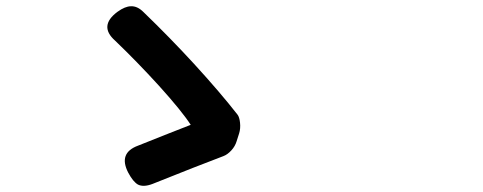

<svg xmlns="http://www.w3.org/2000/svg" viewBox="-20 -645 1540 612"><path d="M419.9 -56.6Q404.3 -65.4 388.7 -94.7Q356.4 -157.2 419.9 -180.7Q452.1 -193.4 520.5 -220.7Q570.3 -240.2 587.9 -247.1Q559.6 -291 486.3 -372.1Q417 -448.2 346.7 -515.6Q293.9 -562.5 354.5 -607.4Q378.9 -625 397.5 -625Q418 -626 437.5 -606.4Q521.5 -525.4 598.6 -441.4Q682.6 -349.6 737.3 -279.3Q743.2 -271.5 745.1 -253.9Q747.1 -235.4 742.2 -219.7L734.4 -195.3Q729.5 -178.7 717.3 -165.5Q705.1 -152.3 692.4 -147.5Q609.4 -116.2 465.8 -58.6Q437.5 -47.9 419.9 -56.6Z"/></svg>

Font: Bpmf GenSen Rounded B
Style: B
Weight: 700
Foundry: But Ko
Version: Version 1.320